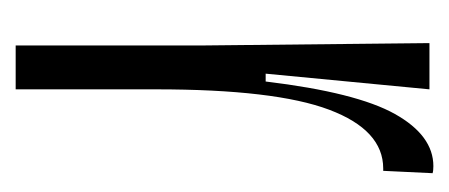

<svg xmlns="http://www.w3.org/2000/svg" viewBox="-184 -389 573 245"><g transform="rotate(90 102.5 -266.5)"><path d="M38 0V-240L35 -528H94L74 -319H84Q98 -435 125.5 -484Q153 -533 192 -533Q198 -533 201 -532L198 -469H195Q146 -469 120 -400Q94 -331 94 -179V0Z"/></g></svg>

Font: Bricolage Grotesque 96pt Condensed ExtraLight
Style: Regular
Weight: 200
Width: 3
Designer: Mathieu Triay
Foundry: Atelier Triay
Version: Version 1.001; ttfautohint (v1.8.4.7-5d5b);gftools[0.9.33.de